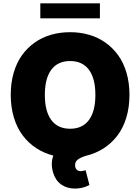

<svg xmlns="http://www.w3.org/2000/svg" viewBox="-20 -929 835 1144"><path d="M751.4 -363.6Q751.4 -289.1 732.2 -226.7Q713.1 -164.4 678.1 -119.3Q643.1 -74.2 596.1 -44.2Q549 -14.2 491.8 -0.7Q458.5 9.9 442.8 22.4Q427.2 34.8 427.6 54Q427.2 71.4 436.4 81.1Q445.7 90.9 460.2 90.9Q467.7 90.9 478.2 88.2Q488.6 85.6 490.1 85.2L512.8 173.3Q472.3 194.6 427.6 194.6Q378.6 194.6 344.5 170.1Q310.4 145.6 296.9 100.9Q280.2 46.5 297.6 -2.1Q241.5 -16.3 195.3 -46.7Q149.1 -77.1 115.2 -122.2Q81.3 -167.3 62.7 -228.9Q44 -290.5 44 -363.6Q44 -435 61.6 -495.6Q79.2 -556.1 111.2 -600.3Q143.1 -644.5 187.1 -675.6Q231.2 -706.7 284.4 -721.9Q337.7 -737.2 397.7 -737.2Q457 -737.2 510.3 -721.9Q563.6 -706.7 607.6 -675.6Q651.6 -644.5 683.8 -600.3Q715.9 -556.1 733.7 -495.6Q751.4 -435 751.4 -363.6ZM509.8 -213.8Q548.3 -265.6 548.3 -363.6Q548.3 -461.6 509.8 -513.5Q471.2 -565.3 397.7 -565.3Q324.2 -565.3 285.7 -513.5Q247.2 -461.6 247.2 -363.6Q247.2 -265.6 285.7 -213.8Q324.2 -161.9 397.7 -161.9Q471.2 -161.9 509.8 -213.8ZM575.3 -909.1V-819.6H220.2V-909.1Z"/></svg>

Font: Karasuma Gothic
Style: Black
Weight: 900
Designer: Rasmus Andersson / Ryoko Nishizuka
Foundry: Genbu
Version: Version 1.00